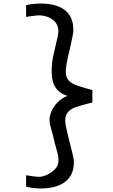

<svg xmlns="http://www.w3.org/2000/svg" viewBox="-20 -866 640 1089"><path d="M128 193V128Q180.5 137 201 137Q221 137 246.5 125.5Q272 114 290.5 94.8Q309 75.5 311 54Q311.5 49.5 311.5 41.5Q311.5 26 308.8 12.8Q306 -0.5 299.5 -22.5Q290 -54.5 286 -74Q282 -94 272 -129Q266.5 -146.5 264 -157.8Q261.5 -169 261 -185Q260 -206.5 271.8 -234.2Q283.5 -262 307 -286Q330.5 -310 362 -322Q314.5 -338.5 293.8 -371.8Q273 -405 273 -458Q273 -482 275.2 -507Q277.5 -532 286 -567L294.5 -603.5Q303 -637.5 307 -657.2Q311 -677 311 -689Q311 -720 293.8 -740.2Q276.5 -760.5 251 -769.8Q225.5 -779 201 -779Q190 -779 147 -773L128 -770V-837Q145.5 -841 169.8 -843.5Q194 -846 210 -846Q300 -846 348 -808.5Q396 -771 396 -697Q396 -682.5 391.2 -658.5Q386.5 -634.5 381 -610.5Q375.5 -586.5 374 -579.5L370 -563Q353 -490.5 353 -461Q353 -429.5 367.8 -411.8Q382.5 -394 411 -383.2Q439.5 -372.5 504 -355V-285Q438.5 -268.5 409.8 -258.2Q381 -248 365.5 -230.5Q350 -213 350 -181Q350 -168 354.2 -147.5Q358.5 -127 370 -79L382 -32Q391 4 395 22.2Q399 40.5 399 54Q399 127.5 349.5 165.2Q300 203 210 203Q191 203 167 200Q143 197 128 193Z"/></svg>

Font: JuliaMono Latin
Style: Regular
Weight: 400
Monospace: yes
Designer: cormullion
Foundry: corm
Version: Version 0.049; ttfautohint (v1.8.4)